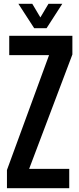

<svg xmlns="http://www.w3.org/2000/svg" viewBox="-20 -988 416 1008"><path d="M16.5 0V-95.5L237.5 -698.5H28.5V-800H360V-702L133 -101.5H343.5V0ZM159.5 -840 76.5 -968H149.5L192 -896.5L234.5 -968H307L224.5 -840Z"/></svg>

Font: Big Shoulders Text Thin
Style: Bold
Weight: 700
Version: Version 2.002